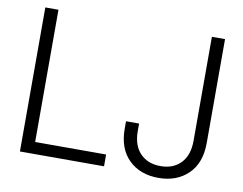

<svg xmlns="http://www.w3.org/2000/svg" viewBox="-79 -837 1209 955"><g transform="rotate(10 525.5 -359.5)"><path d="M75.7 0V-727.5H142.1V-59.6H500.5V0ZM776.4 9.8Q683.6 9.8 626.5 -45.9Q569.3 -101.6 569.3 -202.6V-239.7H635.3V-202.6Q635.3 -129.4 673.6 -89.6Q711.9 -49.8 776.4 -49.8Q840.8 -49.8 878.9 -89.6Q917 -129.4 917 -202.6V-727.5H983.4V-202.6Q983.4 -101.6 926 -45.9Q868.7 9.8 776.4 9.8Z"/></g></svg>

Font: Inter Display Light
Style: Regular
Weight: 300
Designer: Rasmus Andersson
Foundry: rsms
Version: Version 4.000;git-a52131595